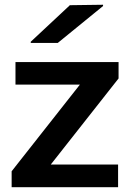

<svg xmlns="http://www.w3.org/2000/svg" viewBox="-20 -785 550 805"><path d="M477.1 -524.9V-456.1L192.9 -95.2H475.1V0H28.8V-66.9L314.9 -430.2H44.9V-524.9ZM108.9 -605V-609.9L272.9 -763.2L412.1 -765.1V-759.8L222.2 -605Z"/></svg>

Font: Nacelle SemiBold
Style: Regular
Weight: 600
Designer: Sora Sagano
Foundry: Sora Sagano
Version: Version 1.000;FEAKit 1.0